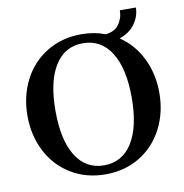

<svg xmlns="http://www.w3.org/2000/svg" viewBox="-86 -844 904 945"><g transform="rotate(-10 366.5 -371.5)"><path d="M696 -330Q696 -232 655 -152Q614 -72 539 -26Q464 20 367 20Q270 20 194.5 -26Q119 -72 78 -152Q37 -232 37 -330Q37 -428 78 -508Q119 -588 194.5 -634Q270 -680 367 -680Q432 -680 486 -659Q531 -663 553 -693.5Q575 -724 575 -763H655Q655 -720 628 -682Q601 -644 550 -627Q619 -581 657.5 -503Q696 -425 696 -330ZM558 -330Q558 -476 508 -555.5Q458 -635 367 -635Q276 -635 226.5 -555.5Q177 -476 177 -330Q177 -184 226.5 -104.5Q276 -25 367 -25Q458 -25 508 -104.5Q558 -184 558 -330Z"/></g></svg>

Font: Philosopher
Style: Bold
Weight: 700
Designer: Jovanny Lemonad
Foundry: Jovanny Lemonad
Version: Version 2.000